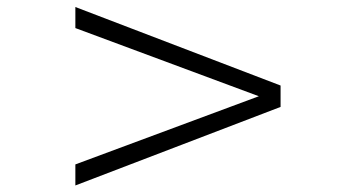

<svg xmlns="http://www.w3.org/2000/svg" viewBox="-20 -581 1040 561"><path d="M799.8 -268.6 200.2 -39.1V-100.6L736.3 -299.8L200.2 -499V-560.5L799.8 -331.1Z"/></svg>

Font: FreeUniversal
Style: BoldItalic
Weight: 700
Italic angle: -11°
Version: Version 1.001 March 22, 2017